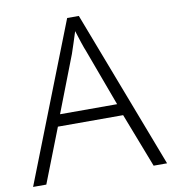

<svg xmlns="http://www.w3.org/2000/svg" viewBox="-81 -788 770 858"><g transform="rotate(-10 304.0 -358.5)"><path d="M547 0 452 -246H156L60 0H0L281 -717H334L608 0ZM339 -556Q333 -570 323 -600Q313 -630 306 -653Q298 -626 289 -600Q280 -574 274 -555L175 -299H434Z"/></g></svg>

Font: RS Noto Sans Light
Style: Regular
Weight: 300
Designer: Monotype Design Team
Foundry: Monotype Imaging Inc.
Version: Version 3.10